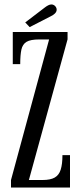

<svg xmlns="http://www.w3.org/2000/svg" viewBox="-20 -844 364 864"><path d="M29.5 0V-34L201 -666.5H156.5Q117.5 -666.5 99.5 -655.8Q81.5 -645 76.2 -620.5Q71 -596 71 -555.5H37.5V-700H284V-667L110 -34H172Q207 -34 226.2 -45Q245.5 -56 253.2 -80.8Q261 -105.5 261 -146H295V0ZM113.5 -722 93.5 -743 182 -810.5Q189 -816 196.8 -820Q204.5 -824 211.5 -824Q218 -824 223.5 -820.5Q229 -817 232 -811.5Q235 -806.5 235 -800.5Q235 -791 226.8 -783Q218.5 -775 206 -769.5Z"/></svg>

Font: Imbue Thin 10pt
Style: Regular
Weight: 400
Version: Version 1.102